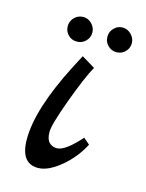

<svg xmlns="http://www.w3.org/2000/svg" viewBox="-83 -543 454 596"><g transform="rotate(15 144.0 -245.5)"><path d="M40 -79.1Q40 -176.3 120.1 -332Q138.2 -366.2 141.1 -372.1L184.1 -346.2Q163.1 -308.1 132.6 -225.1Q102.1 -142.1 102.1 -118.7Q102.1 -95.2 112.1 -85.2Q122.1 -75.2 136.2 -75.2Q163.1 -74.7 210.9 -128.9L231 -111.8Q207 -65.9 167.5 -33.4Q127.9 -1 96.2 -1Q40 -1 40 -79.1ZM83 -422.6Q71.8 -434.1 71.8 -450.4Q71.8 -466.8 83.5 -478.5Q95.2 -490.2 111.6 -490.2Q127.9 -490.2 139.4 -478Q150.9 -465.8 150.9 -450Q150.9 -434.1 139.4 -422.6Q127.9 -411.1 111.1 -411.1Q94.2 -411.1 83 -422.6ZM210.7 -422.6Q199.2 -434.1 199.2 -450.4Q199.2 -466.8 210.7 -478.5Q222.2 -490.2 238 -490.2Q253.9 -490.2 265.9 -478Q277.8 -465.8 277.8 -450Q277.8 -434.1 266.4 -422.6Q254.9 -411.1 238.5 -411.1Q222.2 -411.1 210.7 -422.6Z"/></g></svg>

Font: Marck Script
Style: Regular
Weight: 400
Designer: Denis Masharov, Marck Fogel
Foundry: Denis Masharov
Version: Version 1.002